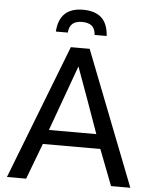

<svg xmlns="http://www.w3.org/2000/svg" viewBox="-60 -963 803 1012"><g transform="rotate(5 341.5 -456.5)"><path d="M338.4 -913.1Q401.9 -913.1 435.8 -882.3Q469.7 -851.6 474.1 -786.1H410.2Q407.7 -820.3 389.6 -834.5Q371.6 -848.6 338.4 -848.6Q306.6 -848.6 289.1 -834.2Q271.5 -819.8 268.1 -786.1H205.1Q213.4 -913.1 338.4 -913.1ZM213.9 -266.1H464.8Q402.8 -441.4 339.8 -613.3Q276.4 -439 213.9 -266.1ZM15.1 0 291 -710.9H390.6L668 0H565.9L492.7 -189.9H188.5L116.7 0Z"/></g></svg>

Font: Muli
Style: Regular
Weight: 400
Designer: Vernon Adams
Foundry: newtypography
Version: Version 2; ttfautohint (v1.00rc1.6-4cba) -l 8 -r 50 -G 200 -